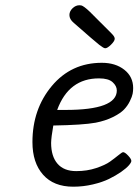

<svg xmlns="http://www.w3.org/2000/svg" viewBox="-20 -702 525 728"><path d="M103 -163.1Q103 -288.1 176.5 -376Q250 -463.9 366.2 -463.9Q418 -463.9 451.4 -437.5Q484.9 -411.1 484.9 -368.2Q484.9 -356.9 482.9 -346.4Q481 -335.9 472.4 -318.4Q463.9 -300.8 450 -286.4Q436 -272 408 -258.1Q379.9 -244.1 342.8 -236.8Q294.9 -228 182.1 -226.1Q174.3 -182.1 173.8 -160.2Q173.8 -109.4 198 -81.3Q222.2 -53.2 269 -53.2Q310.1 -53.2 344.5 -64.7Q378.9 -76.2 397 -89.1Q415 -102.1 429 -113.5Q442.9 -125 446.8 -125Q453.6 -125 465.8 -112.1Q478 -99.1 478 -91.8Q478 -85.9 468.5 -75Q459 -64 439 -50Q418.9 -36.1 393.6 -23.7Q368.2 -11.2 332 -2.7Q295.9 5.9 257.8 5.9Q183.6 5.9 143.3 -39.6Q103 -85 103 -163.1ZM196.8 -285.2H229Q422.9 -285.2 422.9 -358.9Q422.9 -376 407 -390.4Q391.1 -404.8 356 -404.8Q240.7 -405.3 196.8 -285.2ZM243.2 -645Q243.2 -659.2 255.1 -670.7Q267.1 -682.1 280.8 -682.1Q283.7 -682.1 286.9 -681.6Q290 -681.2 293.9 -679Q297.9 -676.8 301 -674.3Q304.2 -671.9 310.1 -667Q315.9 -662.1 321 -657Q326.2 -651.9 335.7 -642.3Q345.2 -632.8 353.5 -624.5Q361.8 -616.2 376.5 -601.6Q391.1 -586.9 403.8 -574.2Q415 -563 415 -555.2Q415 -546.4 401.1 -532.7Q387.2 -519 378.9 -519Q373 -519 356.4 -532Q339.8 -544.9 259.8 -615.2Q243.2 -628.9 243.2 -645Z"/></svg>

Font: CMU Concrete
Style: Italic
Weight: 500
Italic angle: -14.04°
Version: Version 0.7.0